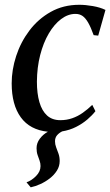

<svg xmlns="http://www.w3.org/2000/svg" viewBox="-20 -556 472 822"><path d="M93.5 224.5Q114.5 217.5 134 198Q153.5 178.5 153.5 155Q153.5 143 149.5 131.8Q145.5 120.5 141 107.8Q136.5 95 136.5 78.5Q136.5 56.5 150.5 37.8Q164.5 19 185 8Q108 0 69 -53.8Q30 -107.5 30 -199Q30 -257 49.2 -316.2Q68.5 -375.5 105.8 -425Q143 -474.5 197 -505Q251 -535.5 319.5 -535.5Q346 -535.5 377.5 -530Q409 -524.5 431.5 -513.5L400.5 -403.5Q395.5 -404 390.8 -404.5Q386 -405 381 -405.5Q369 -439 357.5 -459Q346 -479 333.2 -487.8Q320.5 -496.5 303 -496.5Q271 -496.5 241.5 -474.2Q212 -452 188.8 -412.5Q165.5 -373 152 -320.2Q138.5 -267.5 138 -206.5Q138 -155.5 148.8 -118.5Q159.5 -81.5 181.5 -61.5Q203.5 -41.5 238.5 -41.5Q265.5 -41.5 289.2 -49.8Q313 -58 334.2 -73Q355.5 -88 375 -107L388.5 -80Q375 -62.5 354 -44.5Q333 -26.5 306 -12.8Q279 1 246 6.5Q233 13 224.2 23.2Q215.5 33.5 215.5 49Q215.5 62 220.5 75Q225.5 88 230.5 102Q235.5 116 235.5 133.5Q235.5 155.5 223.8 174.2Q212 193 193 207.8Q174 222.5 152.5 232.2Q131 242 111.5 246Z"/></svg>

Font: Merriweather 96pt
Style: Italic
Weight: 400
Italic angle: -7.8°
Version: Version 2.101